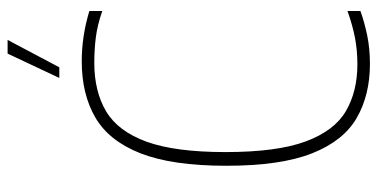

<svg xmlns="http://www.w3.org/2000/svg" viewBox="-264 -720 993 505"><g transform="rotate(-90 232.5 -467.5)"><path d="M317 9Q235 9 174.8 -25.8Q114.5 -60.5 81.8 -143Q49 -225.5 49 -369Q49 -510.5 81.5 -593.8Q114 -677 175.5 -713Q237 -749 324 -749Q390 -749 456 -729V-695Q418.5 -708 386.2 -712Q354 -716 320 -716Q244.5 -716 192 -684.8Q139.5 -653.5 112.2 -578.2Q85 -503 85 -371Q85 -235.5 113 -160Q141 -84.5 192.8 -54.2Q244.5 -24 316 -24Q352 -24 385 -30.2Q418 -36.5 456 -50V-16Q427 -5.5 392 1.8Q357 9 317 9ZM280 -808 344 -944H380L308 -808Z"/></g></svg>

Font: Encode Sans Cnd Th
Style: Regular
Weight: 100
Width: 3
Designer: Multiple Designers
Foundry: Impallari Type
Version: Version 3.002; ttfautohint (v1.8.3) -l 8 -r 50 -G 200 -x 14 